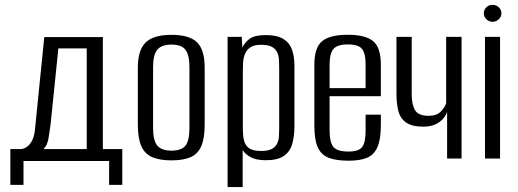

<svg xmlns="http://www.w3.org/2000/svg" viewBox="-20 -645 2107 781"><path d="M22.1 106.9V-38.7H67.2Q80.1 -40.7 91.4 -49.1Q102.8 -57.5 111.5 -75.3Q120.1 -93.2 122.7 -122.4L160.1 -494.3H398.4V-38.7H477.4V106.9H423.9V9.9H75.6V106.9ZM156.8 -38.7H332.8V-448.1H217.4L185.7 -138.5Q182.4 -112.9 177.3 -82.6Q172.2 -52.4 156.8 -38.7Z M677.3 7.3Q630.7 7.3 600.3 -5.3Q569.8 -17.8 555.2 -49.8Q540.7 -81.7 540.7 -138V-369.4Q540.7 -441.2 572.5 -472.2Q604.3 -503.3 677.3 -503.3Q750.4 -503.3 781.5 -472.9Q812.6 -442.6 812.6 -369.4V-138.2Q812.6 -82.5 798.7 -50.5Q784.8 -18.6 755.1 -5.6Q725.3 7.3 677.3 7.3ZM677.3 -32.2Q717.4 -32.2 734 -52.2Q750.6 -72.2 750.6 -124.8V-371.6Q750.6 -420.7 734.7 -442.1Q718.8 -463.6 677.3 -463.6Q637.6 -463.6 620.1 -443.2Q602.7 -422.8 602.7 -371.6V-124.8Q602.7 -72.9 620.1 -52.5Q637.6 -32.2 677.3 -32.2Z M905.8 116V-495H963.5L965.6 -451.5Q975.4 -471.9 995.4 -487.1Q1015.5 -502.3 1061 -502.3Q1108.1 -502.3 1133.2 -486.2Q1158.4 -470.2 1168 -442.3Q1177.7 -414.4 1177.7 -377.5V-133.3Q1177.7 -91.6 1168.8 -59.9Q1159.8 -28.3 1134.8 -10.8Q1109.8 6.7 1061.3 6.7Q1023 6.7 1000.4 -5.2Q977.8 -17.2 967.1 -34.6V116ZM1041.7 -30.9Q1070 -30.9 1085.1 -38.8Q1100.2 -46.7 1106.9 -60.2Q1113.7 -73.6 1114.7 -90.5Q1115.7 -107.4 1115.7 -125.7V-367.3Q1115.7 -385.6 1114.7 -402.5Q1113.7 -419.4 1106.9 -433.2Q1100.2 -447 1085.1 -454.9Q1070 -462.8 1041.7 -462.8Q1013.8 -462.8 998.7 -452.7Q983.6 -442.6 976.8 -426.4Q970.1 -410.3 968.9 -391.3Q967.8 -372.2 967.8 -355.2V-119.3Q967.8 -94.7 972.3 -74.6Q976.8 -54.4 992.5 -42.6Q1008.3 -30.9 1041.7 -30.9Z M1398.9 8.7Q1348.7 8.7 1317.9 -2.8Q1287.1 -14.3 1272.9 -45.2Q1258.7 -76 1258.7 -135.1V-381.5Q1258.7 -451.8 1290.5 -477.7Q1322.3 -503.6 1394.6 -503.6Q1466.2 -503.6 1497.7 -477.7Q1529.2 -451.8 1529.2 -381.5V-253.7H1320.7V-114.1Q1320.7 -66.5 1336 -47.5Q1351.3 -28.6 1397.5 -28.6Q1438.9 -28.6 1453.1 -46.8Q1467.2 -65.1 1467.2 -114.1V-178.5H1529.2V-136.1Q1529.2 -78.2 1515.3 -46.6Q1501.4 -15 1472.7 -3.1Q1444.1 8.7 1398.9 8.7ZM1320.7 -286.5H1467.2V-383.7Q1467.2 -426.3 1453.1 -445.3Q1438.9 -464.3 1394.6 -464.3Q1351.3 -464.3 1336 -445.3Q1320.7 -426.3 1320.7 -383.7Z M1798.7 0V-190.3Q1790.8 -164.6 1765.3 -147.1Q1739.7 -129.7 1703.4 -129.7Q1655.8 -129.7 1631.8 -146.7Q1607.8 -163.7 1600.3 -193.9Q1592.7 -224.1 1592.7 -263.5V-495H1654.7V-262.4Q1654.7 -219.2 1668.5 -196.5Q1682.2 -173.9 1723.7 -173.9Q1756.2 -173.9 1772.9 -191.1Q1789.7 -208.3 1794.8 -225.3V-495H1857.5V0Z M1952.8 0V-495H2014.1V0ZM1983.5 -556.4Q1968.9 -556.4 1958.5 -566.6Q1948 -576.9 1948 -591.1Q1948 -605.5 1958.5 -615.4Q1968.9 -625.3 1983.5 -625.3Q1998.3 -625.3 2008.9 -615.4Q2019.6 -605.5 2019.6 -591.2Q2019.6 -576.9 2008.9 -566.6Q1998.3 -556.4 1983.5 -556.4Z"/></svg>

Font: Alumni Sans SC Thin
Style: Regular
Weight: 100
Designer: Robert E. Leuschke
Foundry: Robert E. Leuschke
Version: Version 1.018